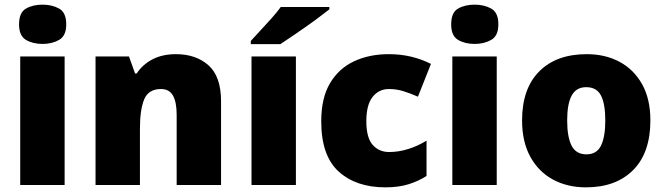

<svg xmlns="http://www.w3.org/2000/svg" viewBox="-20 -796 2861 826"><path d="M163 -776Q204 -776 234.5 -759Q265 -742 265 -691Q265 -642 234.5 -624.5Q204 -607 163 -607Q121 -607 91.5 -624.5Q62 -642 62 -691Q62 -742 91.5 -759Q121 -776 163 -776ZM258 -553V0H67V-553Z M737 -563Q823 -563 877 -515Q931 -467 931 -360V0H740V-302Q740 -357 724 -385Q708 -413 673 -413Q619 -413 600.5 -369Q582 -325 582 -242V0H391V-553H535L561 -480H568Q594 -519 636.5 -541Q679 -563 737 -563Z M1253 0H1062V-553H1253ZM1397 -756Q1379 -742 1352 -721.5Q1325 -701 1294 -679.5Q1263 -658 1234.5 -638.5Q1206 -619 1186 -606H1059V-620Q1076 -639 1100 -664.5Q1124 -690 1148 -717Q1172 -744 1188 -766H1397Z M1638 10Q1512 10 1437 -58Q1362 -126 1362 -274Q1362 -375 1400 -438.5Q1438 -502 1503.5 -532.5Q1569 -563 1653 -563Q1704 -563 1749.5 -552Q1795 -541 1834 -521L1778 -380Q1744 -395 1714.5 -404Q1685 -413 1653 -413Q1610 -413 1583 -379Q1556 -345 1556 -275Q1556 -203 1583.5 -172.5Q1611 -142 1654 -142Q1695 -142 1736.5 -155Q1778 -168 1815 -191V-39Q1781 -17 1738 -3.5Q1695 10 1638 10Z M2022 -776Q2063 -776 2093.5 -759Q2124 -742 2124 -691Q2124 -642 2093.5 -624.5Q2063 -607 2022 -607Q1980 -607 1950.5 -624.5Q1921 -642 1921 -691Q1921 -742 1950.5 -759Q1980 -776 2022 -776ZM2117 -553V0H1926V-553Z M2778 -278Q2778 -139 2704 -64.5Q2630 10 2501 10Q2421 10 2359 -23.5Q2297 -57 2261.5 -121.5Q2226 -186 2226 -278Q2226 -415 2300 -489Q2374 -563 2504 -563Q2584 -563 2645.5 -530Q2707 -497 2742.5 -433.5Q2778 -370 2778 -278ZM2420 -278Q2420 -207 2439 -169.5Q2458 -132 2503 -132Q2547 -132 2565.5 -169.5Q2584 -207 2584 -278Q2584 -349 2565.5 -385Q2547 -421 2502 -421Q2459 -421 2439.5 -385Q2420 -349 2420 -278Z"/></svg>

Font: Noto Sans Arabic Blk
Style: Regular
Weight: 900
Designer: Monotype Design Team, Nadine Chahine, Nizar Qandah and Khaled Hosny
Foundry: Monotype Imaging Inc.
Version: Version 2.012; ttfautohint (v1.8.4.7-5d5b)